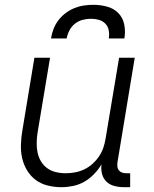

<svg xmlns="http://www.w3.org/2000/svg" viewBox="-20 -770 640 798"><path d="M235 8Q206 8 178 1Q150 -6 128.5 -22Q107 -38 92.5 -62Q78 -86 72 -113Q66 -140 67 -169.5Q68 -199 73 -228L123 -530H188L136 -218Q133 -198 132.5 -177Q132 -156 136 -136.5Q140 -117 150 -100Q160 -83 175.5 -71.5Q191 -60 211 -55Q231 -50 252 -50Q252 -50 252.5 -50Q253 -50 253 -50Q272 -50 291.5 -53.5Q311 -57 330 -66Q349 -75 364.5 -89Q380 -103 391.5 -120Q403 -137 409.5 -156Q416 -175 419 -195L475 -530H540L468 -94Q467 -85 468 -76.5Q469 -68 474.5 -61.5Q480 -55 488 -52.5Q496 -50 505 -50H521V8H495Q475 8 455.5 3Q436 -2 422.5 -15Q409 -28 404 -47.5Q399 -67 402 -87Q389 -65 370.5 -46Q352 -27 330 -14.5Q308 -2 283.5 3Q259 8 235 8ZM192 -610Q195 -630 202.5 -649.5Q210 -669 222.5 -685.5Q235 -702 252 -715Q269 -728 288.5 -736Q308 -744 328 -747Q348 -750 368 -750Q397 -750 425 -742.5Q453 -735 472 -715.5Q491 -696 496.5 -667.5Q502 -639 497 -610H432Q435 -627 432 -643.5Q429 -660 418 -671.5Q407 -683 391 -687.5Q375 -692 358 -692Q341 -692 323.5 -687.5Q306 -683 291.5 -671.5Q277 -660 268.5 -643.5Q260 -627 257 -610Z"/></svg>

Font: Iosevka Curly Light Extended
Style: Italic
Weight: 300
Width: 7
Italic angle: -9°
Monospace: yes
Designer: Belleve Invis
Foundry: Belleve Invis
Version: Version 11.1.0; ttfautohint (v1.8.3)